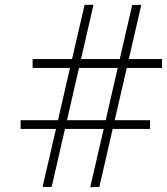

<svg xmlns="http://www.w3.org/2000/svg" viewBox="-20 -775 696 801"><path d="M66 -273.5H222L272 -491.5H116V-528.5H280.5L333 -755H370L318 -528.5H479.5L531.5 -754L569.5 -755L517.5 -528.5H656V-491.5H509L458.5 -273.5H606V-237H450L394.5 5L356.5 6L412.5 -237H251L195.5 5H157.5L213.5 -237H66ZM259.5 -273.5H421L471 -491.5H309.5Z"/></svg>

Font: Bodoni* 06pt Fatface
Style: Italic
Weight: 900
Italic angle: -13°
Version: Version 2.3